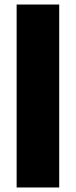

<svg xmlns="http://www.w3.org/2000/svg" viewBox="-20 -828 335 848"><path d="M53.5 0V-808H241.5V0Z"/></svg>

Font: Encode Sans XBd
Style: Regular
Weight: 800
Designer: Multiple Designers
Foundry: Impallari Type
Version: Version 3.002; ttfautohint (v1.8.3) -l 8 -r 50 -G 200 -x 14 